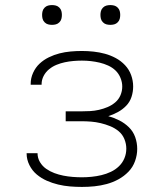

<svg xmlns="http://www.w3.org/2000/svg" viewBox="-20 -729 640 757"><path d="M303 8Q279 8 255.5 6Q232 4 209 -1.5Q186 -7 164.5 -16.5Q143 -26 125 -41Q107 -56 96 -78Q85 -100 85 -123V-125H128Q128 -106 137.5 -90Q147 -74 162 -63.5Q177 -53 194.5 -46.5Q212 -40 230 -36.5Q248 -33 266.5 -31.5Q285 -30 303 -30Q322 -30 341.5 -32Q361 -34 380 -38.5Q399 -43 417 -51.5Q435 -60 449 -73.5Q463 -87 470.5 -105Q478 -123 478 -143Q478 -162 470.5 -180.5Q463 -199 448 -211.5Q433 -224 414.5 -231.5Q396 -239 377 -243.5Q358 -248 339 -249.5Q320 -251 300 -251H239V-290H300Q318 -290 335.5 -291Q353 -292 370.5 -296Q388 -300 404.5 -307Q421 -314 434.5 -325.5Q448 -337 455 -353.5Q462 -370 462 -388Q462 -405 455 -422Q448 -439 435.5 -451Q423 -463 406.5 -470.5Q390 -478 373 -482Q356 -486 338.5 -488Q321 -490 303 -490Q286 -490 269 -488.5Q252 -487 235.5 -483.5Q219 -480 203 -473.5Q187 -467 173.5 -456Q160 -445 152 -429.5Q144 -414 144 -397V-395H101V-399Q101 -421 110.5 -442Q120 -463 136 -478Q152 -493 172.5 -503Q193 -513 214.5 -518.5Q236 -524 258.5 -526Q281 -528 303 -528Q326 -528 349 -525.5Q372 -523 394 -517Q416 -511 436.5 -500Q457 -489 473 -472Q489 -455 497 -433Q505 -411 505 -388Q505 -367 498.5 -347Q492 -327 477.5 -312Q463 -297 444.5 -287Q426 -277 407 -271Q429 -265 450 -254.5Q471 -244 488 -227.5Q505 -211 513 -188.5Q521 -166 521 -142Q521 -118 512.5 -94Q504 -70 486.5 -52Q469 -34 447 -22Q425 -10 401 -3.5Q377 3 352.5 5.5Q328 8 303 8ZM415 -631Q407 -631 399.5 -633Q392 -635 386 -641Q380 -647 378 -654.5Q376 -662 376 -670Q376 -678 378 -685.5Q380 -693 386 -699Q392 -705 399.5 -707Q407 -709 415 -709Q423 -709 430.5 -707Q438 -705 444 -699Q450 -693 452 -685.5Q454 -678 454 -670Q454 -662 452 -654.5Q450 -647 444 -641Q438 -635 430.5 -633Q423 -631 415 -631ZM185 -631Q177 -631 169.5 -633Q162 -635 156 -641Q150 -647 148 -654.5Q146 -662 146 -670Q146 -678 148 -685.5Q150 -693 156 -699Q162 -705 169.5 -707Q177 -709 185 -709Q193 -709 200.5 -707Q208 -705 214 -699Q220 -693 222 -685.5Q224 -678 224 -670Q224 -662 222 -654.5Q220 -647 214 -641Q208 -635 200.5 -633Q193 -631 185 -631Z"/></svg>

Font: Iosevka Aile Extralight
Style: Regular
Weight: 200
Designer: Belleve Invis
Foundry: Belleve Invis
Version: Version 31.1.0; ttfautohint (v1.8.4)